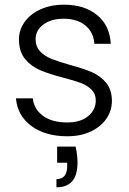

<svg xmlns="http://www.w3.org/2000/svg" viewBox="-20 -574 550 820"><path d="M48 -154H120Q125 -108 163.5 -79.5Q202 -51 267 -51Q324 -51 356.5 -78Q389 -105 389 -145Q389 -173 371 -191Q353 -209 325.5 -219.5Q298 -230 251 -242Q190 -258 152 -274Q114 -290 87.5 -321.5Q61 -353 61 -406Q61 -446 85 -480Q109 -514 153 -534Q197 -554 253 -554Q341 -554 395 -509.5Q449 -465 453 -387H383Q380 -435 345.5 -464.5Q311 -494 251 -494Q198 -494 165 -469Q132 -444 132 -407Q132 -375 151.5 -354.5Q171 -334 200 -322.5Q229 -311 278 -297Q337 -281 372 -266Q407 -251 432 -222Q457 -193 458 -145Q458 -101 434 -66.5Q410 -32 367 -12Q324 8 268 8Q174 8 114.5 -35.5Q55 -79 48 -154ZM303 52Q311 90 311 119Q311 175 288 200.5Q265 226 221 226V191Q267 191 267 135V121H224V52Z"/></svg>

Font: Poppins-Tabular Light
Style: Regular
Weight: 300
Designer: Ninad Kale (Devanagari), Jonny Pinhorn (Latin)
Foundry: Indian Type Foundry
Version: Version 4.004